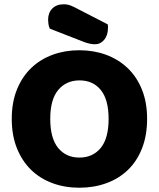

<svg xmlns="http://www.w3.org/2000/svg" viewBox="-20 -860 743 898"><path d="M35 -304Q35 -382 59.5 -442Q84 -502 126.5 -542.5Q169 -583 226.5 -604Q284 -625 351 -625Q418 -625 475.5 -604Q533 -583 576 -542.5Q619 -502 643.5 -442Q668 -382 668 -304Q668 -226 644 -165.5Q620 -105 577.5 -64.5Q535 -24 477 -3Q419 18 351 18Q283 18 225 -3.5Q167 -25 125 -66Q83 -107 59 -167Q35 -227 35 -304ZM215 -304Q215 -213 252 -168Q289 -123 351 -123Q414 -123 451 -168Q488 -213 488 -304Q488 -394 451.5 -439Q415 -484 352 -484Q290 -484 252.5 -439.5Q215 -395 215 -304ZM213 -726Q208 -737 206.5 -748Q205 -759 205 -768Q205 -800 224.5 -820Q244 -840 278 -840Q296 -840 312 -833.5Q328 -827 348 -816L484 -746Q485 -742 485 -738Q485 -734 485 -730Q485 -695 467.5 -674Q450 -653 424 -653Q399 -653 367 -666Z"/></svg>

Font: Baloo Tammudu
Style: Regular
Weight: 400
Designer: Omkar Shende and Ek Type
Foundry: Ek Type
Version: Version 1.443;PS 1.000;hotconv 16.6.51;makeotf.lib2.5.65220;